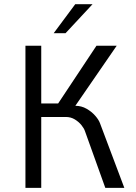

<svg xmlns="http://www.w3.org/2000/svg" viewBox="-20 -912 658 932"><path d="M298.3 -751H240.7L345.2 -891.6H429.2ZM583.5 0H491.2L392.6 -274.9Q388.2 -288.6 375.5 -304.4Q362.8 -320.3 343.3 -332.3Q323.7 -344.2 299.8 -344.2H180.2V0H103.5V-689.9H180.2V-409.7H262.2L448.2 -689.9H546.4L345.7 -398.4Q375.5 -398.4 400.4 -384Q425.3 -369.6 442.1 -350.3Q459 -331.1 465.3 -314Z"/></svg>

Font: Acari Sans
Style: Regular
Weight: 400
Designer: Alfredo Marco Pradil and Stefan Peev
Foundry: Hanken Design Co.
Version: Version 1.045;February 4, 2021;FontCreator 13.0.0.2655 64-bi